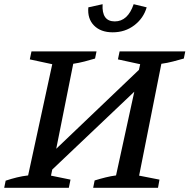

<svg xmlns="http://www.w3.org/2000/svg" viewBox="-36 -895 903 915"><path d="M-16 0 -9 -34Q18 -43 44.5 -49.5Q71 -56 98 -59L213 -589L106 -612L114 -650H424L417 -616Q394 -609 367 -602Q340 -595 313 -591L232 -186L626 -562L632 -589L526 -612L534 -650H847L840 -616Q815 -609 788.5 -602Q762 -595 733 -591L627 -58L724 -39L717 0H408L415 -35Q441 -43 467 -49.5Q493 -56 517 -59L604 -458L213 -87L207 -58L300 -39L292 0ZM501 -741Q444 -741 412 -773.5Q380 -806 385 -860L453 -875Q448 -793 511 -793Q573 -793 601 -875L663 -860Q648 -808 604 -774.5Q560 -741 501 -741Z"/></svg>

Font: Piazzolla SC Medium
Style: Italic
Weight: 500
Italic angle: -11.3°
Designer: Juan Pablo del Peral
Foundry: Huerta Tipografica
Version: Version 1.330